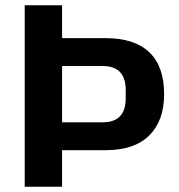

<svg xmlns="http://www.w3.org/2000/svg" viewBox="-20 -710 680 730"><path d="M74 0V-690H216V0ZM155 -139V-245H370Q458 -245 458 -336V-368Q458 -459 370 -459H155V-565H381Q491 -565 547.5 -511.5Q604 -458 604 -352Q604 -251 547.5 -195Q491 -139 382 -139Z"/></svg>

Font: Mozilla Text ExtraLight
Style: Regular
Weight: 200
Designer: Studio DRAMA
Foundry: Studio DRAMA
Version: Version 1.000